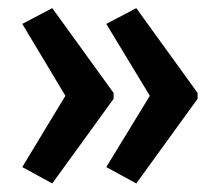

<svg xmlns="http://www.w3.org/2000/svg" viewBox="-20 -501 527 463"><path d="M456.5 -262.7 308.6 -58.6 236.3 -98.1 341.3 -270 236.3 -443.4 308.6 -481.4 456.5 -276.9ZM253.9 -262.7 106 -58.6 33.7 -98.1 137.7 -270 33.7 -443.4 106 -481.4 253.9 -276.9Z"/></svg>

Font: Open Sans Condensed SemiBold
Style: Regular
Weight: 600
Width: 3
Designer: Monotype Design Team
Foundry: Monotype Imaging Inc.
Version: Version 3.000; ttfautohint (v1.8.4)